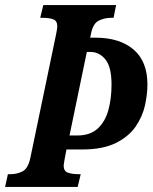

<svg xmlns="http://www.w3.org/2000/svg" viewBox="-39 -734 599 754"><path d="M-19 0 -8 -50H3Q28 -50 49.5 -61Q71 -72 80 -113L181 -598Q183 -609 184.5 -617Q186 -625 186 -630Q186 -652 170.5 -658Q155 -664 130 -664H119L131 -714H417L407 -664H397Q372 -664 349 -653Q326 -642 318 -600L315 -586H336Q431 -586 485.5 -539.5Q540 -493 540 -402Q540 -365 530.5 -321Q521 -277 494 -237.5Q467 -198 416 -172.5Q365 -147 283 -147H222L215 -110Q214 -103 212.5 -95Q211 -87 211 -84Q211 -62 227.5 -56Q244 -50 269 -50H278L266 0ZM265 -202Q315 -202 344.5 -229Q374 -256 386.5 -301.5Q399 -347 399 -402Q399 -471 375 -500.5Q351 -530 316 -530H302L234 -202Z"/></svg>

Font: Noto Serif ExtraCondensed
Style: Bold Italic
Weight: 700
Width: 2
Italic angle: -12°
Designer: Monotype Design Team
Foundry: Monotype Imaging Inc.
Version: Version 2.013; ttfautohint (v1.8.4.7-5d5b)